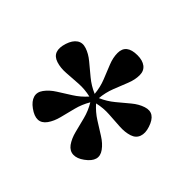

<svg xmlns="http://www.w3.org/2000/svg" viewBox="-123 -936 871 871"><g transform="rotate(45 312.5 -500.5)"><path d="M241.5 -262Q208 -216 150 -258Q123 -277.5 116.2 -300.5Q109.5 -323.5 126 -346Q143.5 -370 172.8 -388.5Q202 -407 234.5 -427.5Q267 -448 293 -477.5Q254.5 -486.5 216.2 -484Q178 -481.5 143.2 -479Q108.5 -476.5 80.5 -485.5Q26.5 -503 48.5 -571Q59 -603 78.8 -616.5Q98.5 -630 125 -621Q152.5 -612 179.2 -589.8Q206 -567.5 235.5 -543Q265 -518.5 301.5 -503Q298 -542.5 283.8 -578Q269.5 -613.5 256.5 -645.8Q243.5 -678 243.5 -707.5Q243.5 -764.5 315 -764.5Q348 -764.5 367 -749.8Q386 -735 386 -707.5Q386 -678 373 -645.8Q360 -613.5 346 -577.8Q332 -542 328.5 -503Q364.5 -518.5 394 -543Q423.5 -567.5 450.2 -589.8Q477 -612 505 -621Q559 -639 581 -571Q591.5 -539.5 583.2 -516.8Q575 -494 549 -485.5Q521 -476.5 486.2 -478.8Q451.5 -481 413.2 -483.5Q375 -486 336.5 -477Q362.5 -447.5 395 -427Q427.5 -406.5 457 -388Q486.5 -369.5 503.5 -346Q537 -300 479 -258Q452.5 -238.5 428.5 -239.2Q404.5 -240 388 -262Q371 -286 362.5 -319.8Q354 -353.5 344.5 -390.8Q335 -428 314.5 -462Q294.5 -428 285 -390.8Q275.5 -353.5 267 -319.8Q258.5 -286 241.5 -262Z"/></g></svg>

Font: Fraunces 9pt SuperSoft SemiBold
Style: Regular
Weight: 600
Version: Version 1.000;[0bf87f6ff]